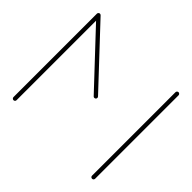

<svg xmlns="http://www.w3.org/2000/svg" viewBox="-131 -667 813 813"><g transform="rotate(45 276.0 -260.0)"><path d="M40.7 -518.5Q44.4 -518.5 47.2 -515.7Q50 -513 50 -509.3V-9.6Q50 -5.9 47.4 -3.1Q44.8 -0.4 40.7 -0.4Q37 -0.4 34.3 -3.1Q31.5 -5.9 31.5 -9.6V-509.3Q31.5 -513 34.3 -515.7Q37 -518.5 40.7 -518.5ZM285.2 -258.5Q285.2 -254.8 282.6 -252Q280 -249.3 275.9 -249.3Q271.5 -249.3 269.3 -252.2L34.8 -501.9Q31.9 -504.8 31.9 -508.5Q31.9 -512.2 34.6 -515Q37.4 -517.8 41.1 -517.8Q45.2 -517.8 48.1 -514.8L282.6 -264.8Q285.2 -262.2 285.2 -258.5ZM511.1 -518.5Q514.8 -518.5 517.6 -515.7Q520.4 -513 520.4 -509.3V-9.6Q520.4 -5.9 517.8 -3.1Q515.2 -0.4 511.1 -0.4Q507.4 -0.4 504.6 -3.1Q501.9 -5.9 501.9 -9.6V-509.3Q501.9 -513 504.6 -515.7Q507.4 -518.5 511.1 -518.5Z"/></g></svg>

Font: 26F Galaxy Hebrew Hairline
Style: Regular
Weight: 50
Designer: C₂₉H₂₅N₃O₅
Version: Version 1.000